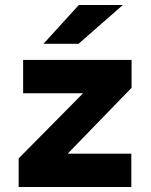

<svg xmlns="http://www.w3.org/2000/svg" viewBox="-20 -752 609 772"><path d="M155 -576 297 -732H474L296 -576ZM55 0V-115L314 -377H73V-511H509V-399L252 -134H508V0Z"/></svg>

Font: Overpass Heavy
Style: Regular
Weight: 900
Designer: Delve Withrington, Thomas Jockin
Foundry: Delve Fonts
Version: Version 3.000;DELV;Overpass